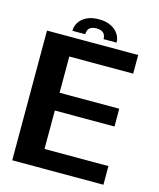

<svg xmlns="http://www.w3.org/2000/svg" viewBox="-118 -882 798 965"><g transform="rotate(15 281.0 -399.0)"><path d="M38.5 0H513V-97H180.5V-297H491V-389.5H180.5V-578H513V-675H38.5ZM277 -797.5Q240.5 -797.5 214.8 -785.2Q189 -773 175.5 -752.2Q162 -731.5 162 -707H229Q229 -720 233.5 -729.5Q238 -739 248.5 -744.5Q259 -750 277 -750Q293 -750 303.8 -744.8Q314.5 -739.5 319.5 -729.8Q324.5 -720 324.5 -707H392Q392 -731.5 378 -752.2Q364 -773 338.2 -785.2Q312.5 -797.5 277 -797.5Z"/></g></svg>

Font: Anybody UltraCondensed Thin SemiBold
Style: Regular
Weight: 600
Version: Version 1.111